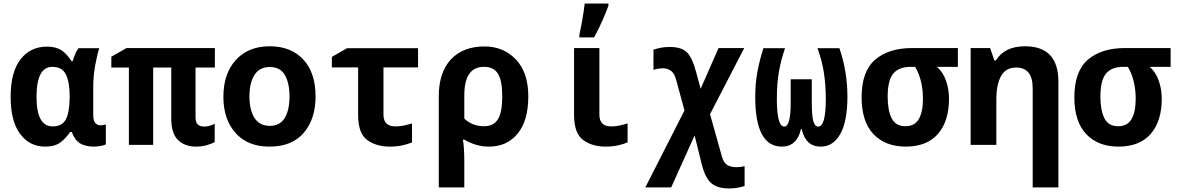

<svg xmlns="http://www.w3.org/2000/svg" viewBox="-20 -817 6640 1083"><path d="M375 -72H385Q402 -26 432 -8Q462 10 511 10Q528 10 549 6Q570 2 577 -3V-115Q562 -110 547 -110Q531 -110 518.5 -122Q506 -134 506 -168V-325Q506 -390 517.5 -451.5Q529 -513 540 -545H423Q411 -530 403 -509.5Q395 -489 390 -472H383Q358 -513 326.5 -533.5Q295 -554 245 -554Q151 -554 95.5 -482Q40 -410 40 -271Q40 -133 93.5 -61.5Q147 10 235 10Q289 10 321 -14Q353 -38 375 -72ZM186 -270Q186 -440 275 -440Q331 -440 352 -396.5Q373 -353 373 -272V-266Q372 -182 351 -143Q330 -104 277 -104Q186 -104 186 -270Z M1191 -16V-119Q1161 -103 1132 -103Q1083 -103 1083 -153V-436H1192V-546H694L608 -497V-436H707V0H844V-436H946V-147Q946 -65 984 -27.5Q1022 10 1085 10Q1117 10 1146 2Q1175 -6 1191 -16Z M1760 -273Q1760 -407 1690.5 -481.5Q1621 -556 1502 -556Q1380 -556 1310 -478.5Q1240 -401 1240 -271Q1240 -144 1308.5 -67Q1377 10 1500 10Q1627 10 1693.5 -68Q1760 -146 1760 -273ZM1387 -273Q1387 -350 1415.5 -394.5Q1444 -439 1502 -439Q1561 -439 1587 -393.5Q1613 -348 1613 -273Q1613 -196 1586 -151.5Q1559 -107 1502 -107Q1444 -107 1415.5 -152Q1387 -197 1387 -273Z M2304 -14V-121Q2282 -114 2258.5 -109Q2235 -104 2211 -104Q2143 -104 2143 -170V-437H2338V-545H1937L1852 -496V-437H2000V-169Q2000 -64 2051.5 -27Q2103 10 2179 10Q2217 10 2249.5 3Q2282 -4 2304 -14Z M2599 -148V-280Q2599 -440 2710 -440Q2765 -440 2789 -401Q2813 -362 2813 -273Q2813 -185 2789 -145Q2765 -105 2710 -105Q2644 -105 2599 -148ZM2599 240V103Q2599 10 2591 -29H2600Q2627 -12 2663 -1Q2699 10 2738 10Q2840 10 2900 -63.5Q2960 -137 2960 -273Q2960 -408 2890 -481.5Q2820 -555 2713 -555Q2591 -555 2523 -481.5Q2455 -408 2455 -274V240Z M3331 -606Q3357 -653 3377.5 -700Q3398 -747 3412 -785V-797H3278Q3274 -759 3265 -707.5Q3256 -656 3248 -621V-606ZM3520 -14V-121Q3498 -114 3475 -109Q3452 -104 3427 -104Q3361 -104 3361 -170V-546H3218V-170Q3218 -65 3269 -27.5Q3320 10 3396 10Q3434 10 3466 3Q3498 -4 3520 -14Z M4180 232V120Q4165 124 4153 125Q4141 126 4133 126Q4102 126 4082 113.5Q4062 101 4052 66L3985 -173L4178 -546H4033L3932 -316L3907 -409Q3885 -492 3854.5 -522Q3824 -552 3759 -552Q3729 -552 3709 -548Q3689 -544 3666 -537V-423Q3682 -428 3696 -430Q3710 -432 3719 -432Q3743 -432 3763.5 -418.5Q3784 -405 3794 -366L3841 -194L3620 240H3766L3898 -53L3939 112Q3958 187 3992.5 216.5Q4027 246 4092 246Q4138 246 4180 232Z M4498 -89H4502Q4524 10 4609 10Q4680 10 4720 -61.5Q4760 -133 4760 -272Q4760 -413 4715 -545H4591Q4617 -475 4627.5 -405.5Q4638 -336 4638 -258Q4638 -103 4595 -103Q4576 -103 4567.5 -134Q4559 -165 4559 -237V-370H4440V-237Q4440 -103 4404 -103Q4362 -103 4362 -258Q4362 -348 4374 -414.5Q4386 -481 4408 -545H4286Q4264 -476 4252 -410.5Q4240 -345 4240 -270Q4240 10 4390 10Q4475 10 4498 -89Z M5333 -260Q5333 -313 5316.5 -361Q5300 -409 5265 -440H5383V-546H5126Q4993 -546 4916.5 -480.5Q4840 -415 4840 -268Q4840 -131 4907 -60.5Q4974 10 5089 10Q5208 10 5270.5 -61.5Q5333 -133 5333 -260ZM4987 -271Q4987 -365 5019 -402.5Q5051 -440 5117 -440H5142Q5186 -365 5186 -259Q5186 -187 5163 -146Q5140 -105 5087 -105Q5032 -105 5009.5 -150Q4987 -195 4987 -271Z M5950 240V-356Q5950 -556 5762 -556Q5647 -556 5597 -476H5589L5565 -546H5455V0H5600V-257Q5600 -340 5626.5 -388Q5653 -436 5712 -436Q5805 -436 5805 -319V240Z M6533 -260Q6533 -313 6516.5 -361Q6500 -409 6465 -440H6583V-546H6326Q6193 -546 6116.5 -480.5Q6040 -415 6040 -268Q6040 -131 6107 -60.5Q6174 10 6289 10Q6408 10 6470.5 -61.5Q6533 -133 6533 -260ZM6187 -271Q6187 -365 6219 -402.5Q6251 -440 6317 -440H6342Q6386 -365 6386 -259Q6386 -187 6363 -146Q6340 -105 6287 -105Q6232 -105 6209.5 -150Q6187 -195 6187 -271Z"/></svg>

Font: Noto Sans Mono UI
Style: Bold
Weight: 700
Designer: Monotype Design team
Foundry: Monotype Imaging Inc.
Version: 1.000